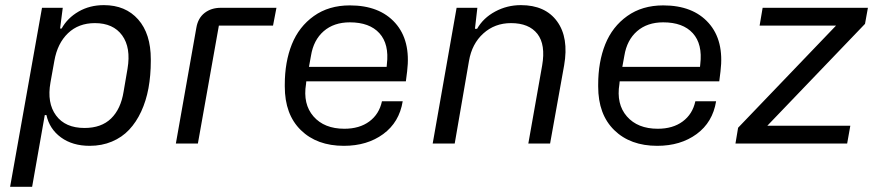

<svg xmlns="http://www.w3.org/2000/svg" viewBox="-20 -554 3388 741"><path d="M19 167 142.1 -523.9H222.2L211.9 -443.8H217.8Q240.2 -484.4 283.2 -509.3Q326.2 -534.2 380.9 -534.2Q464.4 -534.2 513.2 -479Q562 -423.8 562 -325.2V-318.8Q562 -262.7 553 -213.6Q543.9 -164.6 524.9 -123.5Q505.9 -82.5 478.3 -53.2Q450.7 -23.9 411.9 -7.6Q373 8.8 326.2 8.8Q259.8 8.8 215.3 -23.7Q170.9 -56.2 159.2 -109.9H152.8L104 167ZM306.2 -60.1Q371.1 -60.1 408.7 -96.7Q446.3 -133.3 457 -200.2L472.2 -289.1Q485.8 -370.1 451.4 -417.5Q417 -464.8 346.2 -464.8Q283.2 -464.8 242.4 -425.8Q201.7 -386.7 189.9 -319.8L174.8 -235.8Q160.6 -156.7 196.3 -108.4Q231.9 -60.1 306.2 -60.1Z M658.7 0 737.8 -446.8Q744.1 -484.4 769.8 -504.2Q795.4 -523.9 832 -523.9H1046.9L1033.7 -455.1H824.7L743.7 0Z M1307.1 8.8Q1203.1 8.8 1141.1 -51.8Q1079.1 -112.3 1079.1 -220.2V-227.1Q1079.1 -314.9 1106.4 -383.1Q1133.8 -451.2 1191.4 -492.2Q1249 -533.2 1330.1 -533.2Q1444.8 -533.2 1505.4 -465.3Q1565.9 -397.5 1551.3 -278.8L1546.4 -240.2H1162.1Q1162.1 -238.8 1161.6 -235.4Q1161.1 -231.9 1161.1 -230Q1148.4 -152.3 1189.9 -104.7Q1231.4 -57.1 1309.1 -57.1Q1367.2 -57.1 1405.3 -85.2Q1443.4 -113.3 1454.1 -163.1H1534.2Q1521 -82 1459 -36.6Q1397 8.8 1307.1 8.8ZM1180.2 -338.9 1172.4 -295.9H1472.2L1473.1 -306.2Q1482.4 -383.8 1444.3 -425.8Q1406.2 -467.8 1330.1 -467.8Q1268.6 -467.8 1229.2 -433.6Q1189.9 -399.4 1180.2 -338.9Z M1649.9 0 1742.2 -523.9H1822.3L1813 -442.9H1821.3Q1845.2 -484.9 1891.1 -509.5Q1937 -534.2 1990.2 -534.2Q2084.5 -534.2 2130.1 -471.4Q2175.8 -408.7 2157.2 -301.8L2103 0H2019L2072.3 -300.8Q2086.4 -381.8 2054 -423.3Q2021.5 -464.8 1952.1 -464.8Q1889.6 -464.8 1845.5 -425Q1801.3 -385.3 1790 -318.8L1734.9 0Z M2516.6 8.8Q2412.6 8.8 2350.6 -51.8Q2288.6 -112.3 2288.6 -220.2V-227.1Q2288.6 -314.9 2315.9 -383.1Q2343.3 -451.2 2400.9 -492.2Q2458.5 -533.2 2539.6 -533.2Q2654.3 -533.2 2714.8 -465.3Q2775.4 -397.5 2760.7 -278.8L2755.9 -240.2H2371.6Q2371.6 -238.8 2371.1 -235.4Q2370.6 -231.9 2370.6 -230Q2357.9 -152.3 2399.4 -104.7Q2440.9 -57.1 2518.6 -57.1Q2576.7 -57.1 2614.7 -85.2Q2652.8 -113.3 2663.6 -163.1H2743.7Q2730.5 -82 2668.5 -36.6Q2606.4 8.8 2516.6 8.8ZM2389.6 -338.9 2381.8 -295.9H2681.6L2682.6 -306.2Q2691.9 -383.8 2653.8 -425.8Q2615.7 -467.8 2539.6 -467.8Q2478 -467.8 2438.7 -433.6Q2399.4 -399.4 2389.6 -338.9Z M2818.4 0 2828.6 -61 3206.5 -455.1H2911.6L2923.3 -523.9H3329.6L3318.4 -461.9L2941.4 -68.8H3261.7L3249.5 0Z"/></svg>

Font: Hubot Sans
Style: Italic
Weight: 400
Italic angle: -10°
Designer: Deni Anggara
Foundry: GitHub
Version: Version 1.001;gftools[0.9.31]